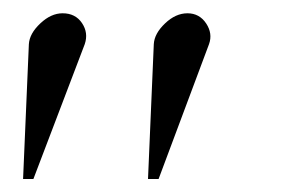

<svg xmlns="http://www.w3.org/2000/svg" viewBox="-20 -737 466 292"><path d="M297.9 -669.9 221.2 -464.8H205.1L213.9 -669.9Q214.8 -686 231 -701.4Q247.1 -716.8 265.1 -716.8Q283.2 -716.8 293.5 -701.4Q303.7 -686 297.9 -669.9ZM108.9 -669.9 30.8 -464.8H15.1L23.9 -669.9Q24.9 -686 41.3 -701.4Q57.6 -716.8 75.2 -716.8Q94.7 -716.8 104.7 -701.9Q114.7 -687 108.9 -669.9Z"/></svg>

Font: GFS Olga
Style: Regular
Weight: 400
Designer: George Matthiopoulos
Foundry: George Matthiopoulos
Version: Version 1.0